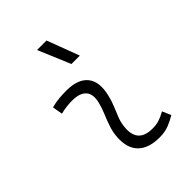

<svg xmlns="http://www.w3.org/2000/svg" viewBox="-227 -913 1040 1040"><g transform="rotate(-45 293.0 -392.5)"><path d="M487.3 -81.1 508.8 -31.2Q481 -14.2 450.2 -2.2Q419.4 9.8 379.4 9.8Q294.9 9.8 253.4 -31.7Q211.9 -73.2 216.8 -153.3Q219.2 -189.9 231 -224.6Q242.7 -259.3 256.6 -292Q270.5 -324.7 277.8 -355Q292 -410.2 267.6 -438.5Q243.2 -466.8 184.6 -466.8Q138.2 -466.8 95.2 -455.6L85 -513.7Q113.8 -522 142.6 -524.7Q171.4 -527.3 200.2 -527.3Q289.1 -527.3 326.4 -480.7Q363.8 -434.1 341.8 -345.2Q333.5 -310.5 320.6 -280.5Q307.6 -250.5 296.6 -221.2Q285.6 -191.9 283.2 -157.7Q275.9 -51.3 385.3 -51.3Q414.1 -51.3 435.8 -58.1Q457.5 -64.9 487.3 -81.1ZM321.8 -609.4 243.7 -794.9H316.4L386.2 -609.4Z"/></g></svg>

Font: Cascadia Code Light
Style: Italic
Weight: 300
Italic angle: -10°
Monospace: yes
Designer: Aaron Bell
Foundry: Saja Typeworks
Version: Version 2404.023; ttfautohint (v1.8.4)